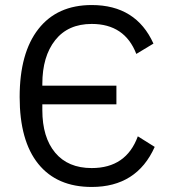

<svg xmlns="http://www.w3.org/2000/svg" viewBox="-20 -730 671 762"><path d="M344 12Q206 12 132 -79.5Q58 -171 58 -345Q58 -520 132.5 -615Q207 -710 344 -710Q520 -710 589 -557L521 -516Q475 -635 344 -635Q250 -635 199 -570.5Q148 -506 148 -397V-390H442V-316H148V-293Q148 -185 199 -124Q250 -63 344 -63Q481 -63 527 -189L594 -147Q523 12 344 12Z"/></svg>

Font: Anuphan
Style: Regular
Weight: 400
Designer: Mike Abbink, Paul van der Laan, Pieter van Rosmalen, Mint Tantisuwanna
Foundry: Bold Monday; Cadson Demak
Version: Version 3.002;hotconv 1.0.109;makeotfexe 2.5.65596